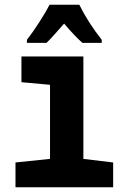

<svg xmlns="http://www.w3.org/2000/svg" viewBox="-20 -786 540 806"><path d="M45 0V-104L190 -119V-430L70 -441V-549H330V-119L455 -104V0ZM93 -606H175Q189 -619 208 -640.5Q227 -662 249 -687Q295 -633 326 -606H407V-619Q349 -693 313 -766H188Q174 -738 145 -693Q116 -648 93 -619Z"/></svg>

Font: Noto Sans Mono Condensed Extra
Style: Regular
Weight: 800
Width: 3
Designer: Monotype Design Team
Foundry: Monotype Imaging Inc.
Version: Version 1.900